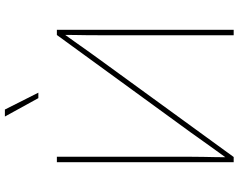

<svg xmlns="http://www.w3.org/2000/svg" viewBox="-116 -866 981 790"><g transform="rotate(-90 375.0 -470.5)"><path d="M647.9 0H625.5V-551.3Q625.5 -576.7 625.7 -602.1Q626 -627.4 626.5 -652.8Q627 -678.2 627 -703.6H634.3Q615.7 -678.2 597.9 -652.8Q580.1 -627.4 562 -602.1Q543.9 -576.7 525.4 -551.3L124.5 0H103V-727.5H125.5V-175.3Q125.5 -149.9 125 -124.5Q124.5 -99.1 124 -74Q123.5 -48.8 123.5 -23.4H115.7Q134.3 -48.8 152.3 -74Q170.4 -99.1 188.5 -124.5Q206.5 -149.9 224.6 -175.3L626.5 -727.5H647.9ZM366.7 -803.7 291 -941.4H319.8L389.2 -803.7Z"/></g></svg>

Font: Inter 20pt Thin
Style: Regular
Weight: 250
Version: Version 4.001;git-66647c0bb